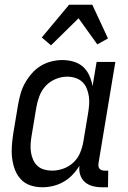

<svg xmlns="http://www.w3.org/2000/svg" viewBox="-20 -781 540 809"><path d="M158 8Q132 8 108 0Q84 -8 67.5 -26Q51 -44 42.5 -67Q34 -90 31 -115.5Q28 -141 30 -167Q32 -193 36 -219L56 -339Q60 -362 66.5 -385.5Q73 -409 85 -430.5Q97 -452 113.5 -471Q130 -490 151 -503Q172 -516 196 -522Q220 -528 243 -528Q268 -528 291 -521Q314 -514 330.5 -499Q347 -484 356.5 -462.5Q366 -441 370 -418L387 -520H466L395 -93Q394 -86 395 -80Q396 -74 399.5 -70Q403 -66 408.5 -64Q414 -62 421 -62H436L435 8H409Q389 8 370 3Q351 -2 337.5 -14Q324 -26 318 -44.5Q312 -63 315 -83Q303 -63 286 -45Q269 -27 248 -15Q227 -3 204 2.5Q181 8 158 8ZM200 -62Q223 -62 247 -70.5Q271 -79 289.5 -96.5Q308 -114 317.5 -137Q327 -160 331 -183L351 -303Q354 -321 355.5 -339Q357 -357 354.5 -374.5Q352 -392 345.5 -408Q339 -424 327 -435.5Q315 -447 298 -452.5Q281 -458 263 -458Q239 -458 214.5 -448Q190 -438 172.5 -419Q155 -400 146 -376Q137 -352 133 -328L113 -208Q110 -191 109 -173.5Q108 -156 110.5 -139.5Q113 -123 119.5 -108Q126 -93 138 -82Q150 -71 166.5 -66.5Q183 -62 200 -62ZM195 -590 156 -623 271 -761H369L435 -619L390 -594L311 -704Z"/></svg>

Font: Iosevka Curly
Style: Italic
Weight: 400
Italic angle: -9°
Monospace: yes
Designer: Belleve Invis
Foundry: Belleve Invis
Version: Version 22.1.2; ttfautohint (v1.8.4)